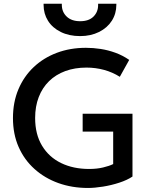

<svg xmlns="http://www.w3.org/2000/svg" viewBox="-20 -964 791 1000"><path d="M438.5 15Q355 15 284 -10.5Q213 -36 159.8 -83.8Q106.5 -131.5 77 -198.5Q47.5 -265.5 47.5 -349Q47.5 -432 76 -499.2Q104.5 -566.5 155.8 -614.8Q207 -663 276.2 -689Q345.5 -715 427.5 -715Q465.5 -715 504.5 -709Q543.5 -703 581.2 -689.2Q619 -675.5 653 -652L604 -564Q566 -588 521.8 -600Q477.5 -612 430.5 -612Q369.5 -612 320 -593.8Q270.5 -575.5 235.5 -541.2Q200.5 -507 181.8 -458.5Q163 -410 163 -349.5Q163 -264.5 199 -205Q235 -145.5 298.2 -114.8Q361.5 -84 444 -84Q484.5 -84 517 -91.8Q549.5 -99.5 569.5 -109.5V-278.5H410.5V-371.5H670V-44.5Q642.5 -26 601.2 -12.5Q560 1 516.2 8Q472.5 15 438.5 15ZM397.5 -776Q340 -776 296.5 -797.5Q253 -819 230 -855.8Q207 -892.5 207 -938.5Q207 -941.5 207 -944.5H302Q302 -941.5 302 -939Q302 -902 327.2 -877.8Q352.5 -853.5 397.5 -853.5Q442.5 -853.5 466.8 -877.5Q491 -901.5 491 -937.5Q491 -941 491 -944.5H586Q586 -941.5 586 -939Q586 -893 562.5 -856Q539 -819 495.8 -797.5Q452.5 -776 397.5 -776Z"/></svg>

Font: Geologica EX
Style: Regular
Weight: 400
Designer: Sindre Bremnes, Frode Helland
Foundry: Monokrom Skriftforlag AS
Version: Version 1.010;gftools[0.9.28]